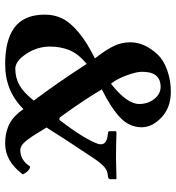

<svg xmlns="http://www.w3.org/2000/svg" viewBox="12 -706 704 769"><g transform="rotate(90 364.5 -322.0)"><path d="M268.1 -536.1Q268.1 -518.1 280.5 -481.9Q293 -445.8 311 -419.9L315.9 -414.1Q397 -478 397 -526.9Q397 -562 377 -587.4Q356.9 -612.8 328.1 -612.8Q289.1 -612.8 274.9 -581.1Q268.1 -564.9 268.1 -536.1ZM554.2 -355Q572.3 -397.9 514.2 -401.9Q506.3 -401.9 505.9 -409.2V-433.1L509.8 -436Q572.8 -434.1 612.8 -434.1L695.8 -436L698.2 -434.1V-411.1Q698.2 -403.3 687 -401.9Q665 -400.9 648.9 -387Q632.8 -373 611.8 -340.8Q528.8 -216.8 491.2 -155.8Q495.1 -149.9 503.2 -136.5Q511.2 -123 516.1 -115Q521 -106.9 528.6 -95.9Q536.1 -85 541.5 -77.9Q546.9 -70.8 554 -64Q561 -57.1 568.1 -54Q575.2 -50.8 581.1 -50.8Q622.1 -50.8 647 -89.8Q664.1 -89.8 679.2 -61Q626 9.8 556.2 9.8Q537.1 9.8 521.7 7.3Q506.3 4.9 487.8 -2.2Q469.2 -9.3 451.4 -24.7Q433.6 -40 417.5 -63.5Q344.7 10.3 236.8 9.8Q142.6 9.8 92.8 -25.9Q38.6 -64.9 39.1 -149.9Q39.1 -187.5 54.7 -219.2Q70.3 -251 109.9 -284.2Q149.4 -317.4 214.4 -349.6Q178.7 -395.5 164.3 -426.3Q149.9 -457 149.9 -491.2Q149.9 -548.3 198.2 -600.1Q221.2 -625 262.2 -639.4Q303.2 -653.8 347.2 -653.8Q411.1 -653.8 450.7 -616.5Q490.2 -579.1 490.2 -537.1Q490.2 -487.3 450.7 -450.2Q411.1 -413.1 337.9 -377L341.8 -372.1Q375.5 -313.5 447.3 -213.9Q449.2 -210.4 452.1 -208.7Q455.1 -207 458 -207.3Q460.9 -207.5 462.9 -210Q532.2 -300.8 554.2 -355ZM236.3 -316.9Q194.8 -281.7 180.9 -246.3Q167 -210.9 167 -169.9Q167 -119.1 196 -75Q225.1 -30.8 255.9 -30.8Q293 -30.8 322.5 -47.9Q352.1 -64.9 383.3 -105Q314 -196.8 236.3 -316.9Z"/></g></svg>

Font: Linux Libertine
Style: Bold
Weight: 700
Designer: Philipp H. Poll
Foundry: Philipp H. Poll
Version: Version 5.0.3